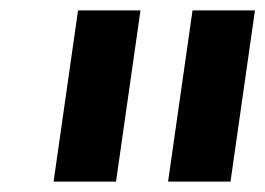

<svg xmlns="http://www.w3.org/2000/svg" viewBox="-20 -770 510 369"><path d="M83 -421 130 -750H250L203 -421ZM303 -421 350 -750H470L423 -421Z"/></svg>

Font: Finlandica
Style: Italic
Weight: 400
Italic angle: -8°
Designer: Niklas Ekholm, Juho Hiilivirta, Jaakko Suomalainen
Foundry: Helsinki Type Studio
Version: Version 1.064